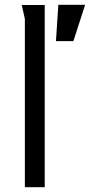

<svg xmlns="http://www.w3.org/2000/svg" viewBox="-20 -783 376 803"><path d="M224 -763H336L287 -611H214ZM167 -762V0H84V-704L71 -762Z"/></svg>

Font: Rosario Light
Style: Regular
Weight: 300
Designer: Hector Gatti
Foundry: Omnibus Type
Version: Version 1.101; ttfautohint (v1.8.1.43-b0c9)